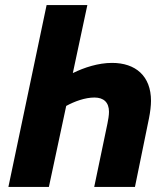

<svg xmlns="http://www.w3.org/2000/svg" viewBox="-20 -734 660 754"><path d="M13 0H172L240 -318C273 -336 314 -351 351 -351C387 -351 408 -332 408 -295C408 -281 405 -264 402 -249L350 0H510L565 -269C570 -294 573 -319 573 -338C573 -436 512 -487 420 -487C366 -487 311 -469 266 -447L323 -714H163Z"/></svg>

Font: Noto Sans SemiCondensed ExtraBold
Style: Italic
Weight: 800
Width: 4
Italic angle: -12°
Designer: Monotype Design Team
Foundry: Monotype Imaging Inc.
Version: Version 2.013